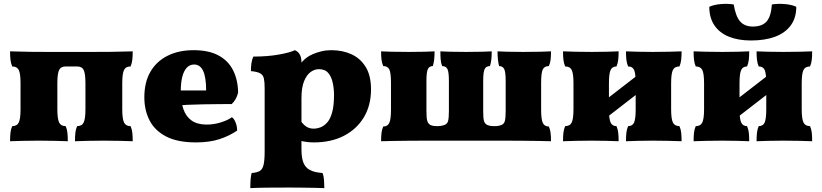

<svg xmlns="http://www.w3.org/2000/svg" viewBox="-20 -726 4242 991"><path d="M32 3Q32 -22 34 -40.5Q36 -59 43 -75Q68 -75 77 -94Q86 -113 86 -162V-296Q86 -346 77 -364.5Q68 -383 43 -383Q36 -400 34 -418Q32 -436 32 -461Q47 -461 73 -460Q99 -459 138.5 -458.5Q178 -458 231 -458H456Q515 -458 556 -458.5Q597 -459 623.5 -460Q650 -461 665 -461Q665 -436 663 -418Q661 -400 654 -383Q629 -383 620 -364.5Q611 -346 611 -296V-162Q611 -113 620 -94Q629 -75 654 -75Q661 -59 663 -40.5Q665 -22 665 3Q643 2 601 1Q559 0 516 0Q473 0 431.5 1Q390 2 367 3Q367 -22 369 -40.5Q371 -59 378 -75Q403 -75 412 -94Q421 -113 421 -162V-296Q421 -346 412 -364.5Q403 -383 378 -383H319Q294 -383 285 -364.5Q276 -346 276 -296V-162Q276 -113 285 -94Q294 -75 319 -75Q326 -59 328 -40.5Q330 -22 330 3Q308 2 266 1Q224 0 181 0Q138 0 96.5 1Q55 2 32 3Z M992 9Q896 9 837.5 -21.5Q779 -52 752 -104.5Q725 -157 725 -224Q725 -301 756 -355Q787 -409 844.5 -438Q902 -467 979 -467Q1057 -467 1107.5 -440Q1158 -413 1183 -363.5Q1208 -314 1209 -248Q1200 -211 1176 -189Q1143 -189 1105 -188.5Q1067 -188 1027 -187.5Q987 -187 947 -185Q907 -183 870 -180V-259H1044Q1044 -327 1028.5 -360Q1013 -393 982 -393Q959 -393 943.5 -376Q928 -359 920.5 -328Q913 -297 913 -255Q913 -202 926.5 -163Q940 -124 969.5 -103.5Q999 -83 1047 -83Q1083 -83 1119 -94Q1155 -105 1177 -121Q1188 -114 1196 -94Q1204 -74 1204 -52Q1163 -24 1112 -7.5Q1061 9 992 9Z M1272 245Q1272 218 1273.5 199.5Q1275 181 1279 167Q1306 165 1320.5 156.5Q1335 148 1340.5 124.5Q1346 101 1346 55V-270Q1346 -303 1342 -321Q1338 -339 1323 -347.5Q1308 -356 1275 -359Q1275 -378 1277.5 -398Q1280 -418 1288 -434Q1362 -434 1420 -444.5Q1478 -455 1502 -467Q1519 -460 1527.5 -444.5Q1536 -429 1536 -403Q1536 -397 1531.5 -381.5Q1527 -366 1518 -348L1536 -326V45Q1536 88 1546 113.5Q1556 139 1579.5 151.5Q1603 164 1645 167Q1651 183 1652.5 204.5Q1654 226 1654 245Q1635 244 1604.5 243.5Q1574 243 1540 242.5Q1506 242 1474 242Q1420 242 1363.5 242.5Q1307 243 1272 245ZM1600 9Q1582 9 1565 7Q1548 5 1528 0V-108Q1543 -85 1559.5 -73.5Q1576 -62 1599 -62Q1616 -62 1634.5 -69Q1653 -76 1669 -94Q1685 -112 1694.5 -146.5Q1704 -181 1704 -236Q1704 -268 1697.5 -298.5Q1691 -329 1674.5 -349Q1658 -369 1626 -369Q1604 -369 1583.5 -354.5Q1563 -340 1549.5 -307Q1536 -274 1536 -218L1488 -318Q1507 -363 1525 -388.5Q1543 -414 1562 -428Q1575 -438 1594.5 -446.5Q1614 -455 1638.5 -461Q1663 -467 1690 -467Q1748 -467 1794 -446Q1840 -425 1867.5 -380.5Q1895 -336 1895 -265Q1895 -182 1858 -120.5Q1821 -59 1755 -25Q1689 9 1600 9Z M1947 3Q1947 -21 1949 -39Q1951 -57 1958 -73Q1981 -73 1989.5 -92Q1998 -111 1998 -160V-298Q1998 -350 1989.5 -367.5Q1981 -385 1958 -385Q1951 -401 1949 -419Q1947 -437 1947 -461Q1968 -460 2001 -459Q2034 -458 2091 -458Q2146 -458 2173.5 -459Q2201 -460 2223 -461Q2223 -437 2221 -419Q2219 -401 2214 -385Q2197 -385 2189 -370.5Q2181 -356 2181 -308V-153Q2181 -116 2185.5 -101.5Q2190 -87 2203 -80Q2208 -78 2215.5 -76.5Q2223 -75 2238 -75Q2252 -75 2259.5 -77Q2267 -79 2271 -80Q2288 -85 2292.5 -100.5Q2297 -116 2297 -153V-308Q2297 -356 2289 -370.5Q2281 -385 2262 -385Q2256 -401 2254.5 -419Q2253 -437 2253 -461Q2275 -460 2302.5 -459Q2330 -458 2385 -458Q2441 -458 2468.5 -459Q2496 -460 2518 -461Q2518 -437 2516 -419Q2514 -401 2509 -385Q2490 -385 2482 -370.5Q2474 -356 2474 -308V-153Q2474 -116 2478 -101.5Q2482 -87 2497 -80Q2503 -78 2510 -76.5Q2517 -75 2532 -75Q2548 -75 2555 -77Q2562 -79 2566 -80Q2581 -85 2585.5 -100.5Q2590 -116 2590 -153V-308Q2590 -356 2582 -370.5Q2574 -385 2556 -385Q2552 -401 2550 -419Q2548 -437 2548 -461Q2570 -460 2597.5 -459Q2625 -458 2680 -458Q2737 -458 2769.5 -459Q2802 -460 2824 -461Q2824 -437 2822 -419Q2820 -401 2813 -385Q2790 -385 2781.5 -367.5Q2773 -350 2773 -298V-160Q2773 -111 2781.5 -92Q2790 -73 2813 -73Q2820 -57 2822 -39Q2824 -21 2824 3Q2798 2 2760.5 1.5Q2723 1 2678 0.5Q2633 0 2584 0H2178Q2128 0 2086.5 0.5Q2045 1 2011 1.5Q1977 2 1947 3Z M3211 3Q3211 -22 3213 -40.5Q3215 -59 3222 -75Q3245 -75 3253 -94Q3261 -113 3261 -162V-296Q3261 -346 3253 -364.5Q3245 -383 3222 -383Q3215 -400 3213 -418Q3211 -436 3211 -461Q3232 -460 3270.5 -459Q3309 -458 3349 -458Q3392 -458 3434 -459Q3476 -460 3498 -461Q3498 -436 3496 -418Q3494 -400 3487 -383Q3462 -383 3453 -364.5Q3444 -346 3444 -296V-162Q3444 -113 3453 -94Q3462 -75 3487 -75Q3494 -59 3496 -40.5Q3498 -22 3498 3Q3476 2 3434 1Q3392 0 3349 0Q3309 0 3270.5 1Q3232 2 3211 3ZM2886 3Q2886 -22 2888 -40.5Q2890 -59 2897 -75Q2922 -75 2931 -94Q2940 -113 2940 -162V-296Q2940 -346 2931 -364.5Q2922 -383 2897 -383Q2890 -400 2888 -418Q2886 -436 2886 -461Q2909 -460 2950.5 -459Q2992 -458 3035 -458Q3075 -458 3113.5 -459Q3152 -460 3173 -461Q3173 -436 3171 -418Q3169 -400 3162 -383Q3140 -383 3131.5 -364.5Q3123 -346 3123 -296V-162Q3123 -113 3131.5 -94Q3140 -75 3162 -75Q3169 -59 3171 -40.5Q3173 -22 3173 3Q3152 2 3113.5 1Q3075 0 3035 0Q2992 0 2950.5 1Q2909 2 2886 3ZM3086 -100V-195L3294 -356V-261Z M3885 3Q3885 -22 3887 -40.5Q3889 -59 3896 -75Q3919 -75 3927 -94Q3935 -113 3935 -162V-296Q3935 -346 3927 -364.5Q3919 -383 3896 -383Q3889 -400 3887 -418Q3885 -436 3885 -461Q3906 -460 3944.5 -459Q3983 -458 4023 -458Q4066 -458 4108 -459Q4150 -460 4172 -461Q4172 -436 4170 -418Q4168 -400 4161 -383Q4136 -383 4127 -364.5Q4118 -346 4118 -296V-162Q4118 -113 4127 -94Q4136 -75 4161 -75Q4168 -59 4170 -40.5Q4172 -22 4172 3Q4150 2 4108 1Q4066 0 4023 0Q3983 0 3944.5 1Q3906 2 3885 3ZM3560 3Q3560 -22 3562 -40.5Q3564 -59 3571 -75Q3596 -75 3605 -94Q3614 -113 3614 -162V-296Q3614 -346 3605 -364.5Q3596 -383 3571 -383Q3564 -400 3562 -418Q3560 -436 3560 -461Q3583 -460 3624.5 -459Q3666 -458 3709 -458Q3749 -458 3787.5 -459Q3826 -460 3847 -461Q3847 -436 3845 -418Q3843 -400 3836 -383Q3814 -383 3805.5 -364.5Q3797 -346 3797 -296V-162Q3797 -113 3805.5 -94Q3814 -75 3836 -75Q3843 -59 3845 -40.5Q3847 -22 3847 3Q3826 2 3787.5 1Q3749 0 3709 0Q3666 0 3624.5 1Q3583 2 3560 3ZM3760 -100V-195L3968 -356V-261ZM3856 -517Q3791 -517 3742.5 -536.5Q3694 -556 3667.5 -595Q3641 -634 3641 -691Q3665 -702 3701 -705Q3737 -708 3767 -703Q3777 -642 3800 -615.5Q3823 -589 3866 -589Q3914 -589 3937 -615.5Q3960 -642 3964 -703Q3994 -708 4030.5 -705Q4067 -702 4090 -691Q4090 -634 4061.5 -595Q4033 -556 3980.5 -536.5Q3928 -517 3856 -517Z"/></svg>

Font: Vollkorn Black
Style: Regular
Weight: 900
Designer: Friedrich Althausen
Foundry: Friedrich Althausen
Version: Version 5.000